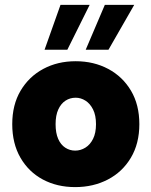

<svg xmlns="http://www.w3.org/2000/svg" viewBox="-20 -757 618 784"><path d="M346 -737 255 -554H162L227 -737ZM528 -737 423 -554H330L408 -737ZM287 7Q213 7 155 -24Q97 -55 63.5 -113Q30 -171 30 -250Q30 -329 64 -386.5Q98 -444 156.5 -475.5Q215 -507 289 -507Q363 -507 422 -475.5Q481 -444 515 -386.5Q549 -329 549 -250Q549 -171 514.5 -113Q480 -55 420.5 -24Q361 7 287 7ZM287 -142Q309 -142 328.5 -154Q348 -166 360 -190Q372 -214 372 -250Q372 -286 360 -310Q348 -334 329 -346Q310 -358 289 -358Q266 -358 247.5 -346Q229 -334 218 -310Q207 -286 207 -250Q207 -214 217.5 -190Q228 -166 246.5 -154Q265 -142 287 -142Z"/></svg>

Font: Albert Sans Black
Style: Regular
Weight: 900
Designer: Andreas Rasmussen
Foundry: a.Foundry
Version: Version 1.025